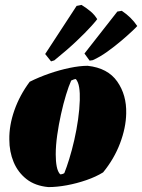

<svg xmlns="http://www.w3.org/2000/svg" viewBox="-20 -750 579 782"><path d="M177 12Q123 7 88 -20.5Q53 -48 35.5 -90Q18 -132 18 -182Q17 -239 38.5 -300.5Q60 -362 101 -417Q139 -436 181 -450.5Q223 -465 264 -473.5Q305 -482 337 -482Q419 -473 457.5 -418Q496 -363 494 -288Q493 -230 469 -166.5Q445 -103 400 -48Q371 -30 332 -16.5Q293 -3 252.5 4.5Q212 12 177 12ZM225 -40Q235 -40 242 -45Q251 -67 262 -102.5Q273 -138 282.5 -179.5Q292 -221 298 -263.5Q304 -306 305 -342Q306 -371 302.5 -393.5Q299 -416 289 -428Q282 -428 270 -422Q260 -400 249 -364Q238 -328 228.5 -285Q219 -242 213 -199.5Q207 -157 207 -121Q207 -93 211 -72Q215 -51 225 -40ZM201 -504Q197 -503 194 -502Q191 -501 188 -500L164 -530L292 -726Q297 -727 302.5 -728Q308 -729 312 -730Q333 -717 349 -703.5Q365 -690 376 -672Q373 -667 351 -642.5Q329 -618 291 -582Q253 -546 201 -504ZM345 -503 324 -532 458 -703Q463 -704 467.5 -704.5Q472 -705 476 -706Q515 -680 539 -644Q536 -640 518 -623Q500 -606 473.5 -583.5Q447 -561 417 -539.5Q387 -518 358 -505Z"/></svg>

Font: Labrada Black
Style: Italic
Weight: 900
Italic angle: -7°
Designer: Mercedes Jáuregui
Foundry: Omnibus-Type Team
Version: Version 1.000; ttfautohint (v1.8.4.7-5d5b)